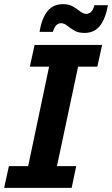

<svg xmlns="http://www.w3.org/2000/svg" viewBox="-23 -907 541 927"><path d="M-3 0 20 -105H113L214 -585H121L144 -690H470L447 -585H354L252 -105H345L323 0ZM168 -753Q178 -817 205.5 -852Q233 -887 281 -887Q310 -887 329.5 -875.5Q349 -864 364 -852Q379 -840 394 -840Q405 -840 415.5 -848.5Q426 -857 433 -882H498Q487 -818 460 -783Q433 -748 385 -748Q355 -748 335.5 -759.5Q316 -771 301.5 -783Q287 -795 271 -795Q260 -795 250 -786.5Q240 -778 232 -753Z"/></svg>

Font: Radio Canada SemiBold
Style: Italic
Weight: 600
Italic angle: -12°
Designer: Charles Daoud, Etienne Aubert Bonn, Alexandre Saumier Demers, Jacques Le Bailly
Foundry: Radio-Canada
Version: Version 2.104; ttfautohint (v1.8.4.7-5d5b);gftools[0.9.28.de